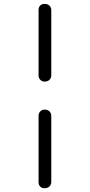

<svg xmlns="http://www.w3.org/2000/svg" viewBox="-20 -852 473 1011"><path d="M214.8 -422.4C238.8 -422.4 250 -438.5 250 -455.6V-798.3C250 -815.4 238.8 -831.5 214.8 -831.5C195.8 -831.5 183.1 -819.8 183.1 -799.3V-454.6C183.1 -436 197.3 -422.4 214.8 -422.4ZM183.1 106.9C183.1 127.4 195.8 139.2 214.8 139.2C238.8 139.2 250 123 250 106V-241.7C250 -258.8 238.8 -274.9 214.8 -274.9C197.3 -274.9 183.1 -261.2 183.1 -242.7Z"/></svg>

Font: Stoke
Style: Light
Weight: 300
Designer: Nicole Fally
Foundry: Nicole Fally
Version: Version 1.001